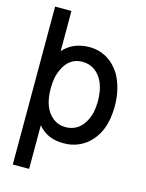

<svg xmlns="http://www.w3.org/2000/svg" viewBox="-134 -789 823 1081"><g transform="rotate(15 277.5 -248.0)"><path d="M49.3 211.9V-708.5H144.5V-474.1Q198.7 -536.6 293.5 -538.6Q353 -538.6 399.2 -511Q445.3 -483.4 476.1 -433.1Q496.6 -396.5 507.8 -351.1Q519 -305.7 519 -253.4Q519 -176.3 496.8 -119.9Q474.6 -63.5 430.2 -25.4Q390.6 8.3 337.9 18.6Q327.6 20.5 316.7 21.5Q305.7 22.5 293.5 22.5Q270.5 22.5 250.2 19Q230 15.6 211.7 8.1Q193.4 0.5 176.8 -11.7Q160.2 -23.9 144.5 -42V211.9ZM279.3 -448.2Q202.6 -448.2 167 -370.6Q144.5 -325.7 144.5 -257.8Q144.5 -140.1 208.5 -91.8Q239.3 -67.9 279.3 -67.9Q356.9 -67.9 395 -140.6Q407.7 -164.6 413.8 -193.1Q419.9 -221.7 419.9 -254.9Q419.9 -374.5 353.5 -424.8Q321.8 -448.2 279.3 -448.2Z"/></g></svg>

Font: SolaimanLipi
Style: Bold
Weight: 700
Designer: Solaiman Karim
Foundry: Al Mamun Sumon
Version: Version 2.000